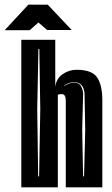

<svg xmlns="http://www.w3.org/2000/svg" viewBox="-66 -800 477 820"><path d="M25 0V-630H170V-430Q175 -465 202 -483.5Q229 -502 261 -502Q327 -502 349 -469Q371 -436 371 -371V0H215V-370Q215 -398 198 -398Q194 -398 189 -397.5Q184 -397 181 -395V0ZM97 -47H101L106 -333L102 -591H98L93 -333ZM289 -47H293L298 -245L295 -399Q294 -422 283 -435.5Q272 -449 251 -449Q226 -449 208 -434V-432Q228 -447 251 -447Q273 -447 281 -430Q289 -413 289 -399L285 -245ZM-46 -671 55 -780H138L240 -672H135L98 -704L61 -671Z"/></svg>

Font: Alumni Sans Inline One
Style: Regular
Weight: 400
Designer: Robert E. Leuschke
Foundry: Robert E. Leuschke
Version: Version 1.100; ttfautohint (v1.8.3)